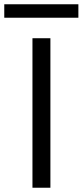

<svg xmlns="http://www.w3.org/2000/svg" viewBox="-78 -879 387 899"><path d="M74 0V-700H158V0ZM-58 -796V-859H289V-796Z"/></svg>

Font: Firefly Display
Style: Regular
Weight: 400
Designer: Colophon Foundry, Jonny Pinhorn
Foundry: Colophon Foundry
Version: Version 1.200; ttfautohint (v1.8.3)